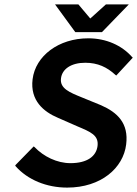

<svg xmlns="http://www.w3.org/2000/svg" viewBox="-20 -840 623 872"><path d="M51 -85C106 -23 192 12 285 12C439 12 540 -77 553 -184C565 -280 514 -329 439 -362L351 -398C297 -420 251 -438 257 -484C262 -527 304 -555 367 -555C424 -555 466 -535 504 -500L508 -497L583 -578L579 -582C533 -634 462 -666 381 -666C246 -666 141 -586 128 -480C116 -383 179 -332 243 -305L332 -266C391 -241 429 -226 423 -177C417 -130 376 -99 300 -99C239 -99 178 -129 137 -172L133 -175L49 -89ZM390 -756 336 -820H230L322 -694H443L565 -820H461Z"/></svg>

Font: Falling Sky
Style: MedObl
Weight: 500
Designer: Paul D. Hunt
Foundry: Adobe Systems Incorporated
Version: Version 1.02